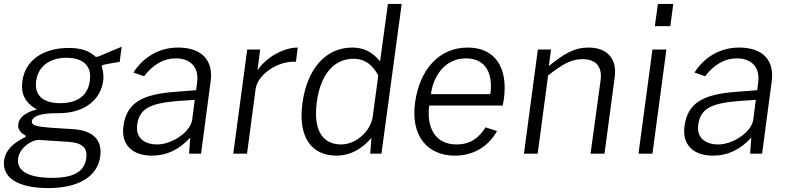

<svg xmlns="http://www.w3.org/2000/svg" viewBox="-32 -782 4005 977"><path d="M214 175C369 175 465 115 478 14C489 -65 447 -119 337 -125C291 -128 254 -130 226 -132C152 -138 128 -144 130 -165C133 -185 160 -204 243 -206C250 -206 259 -206 266 -206C406 -206 481 -281 493 -370C497 -402 491 -424 488 -434C484 -448 484 -451 507 -455C531 -460 544 -462 577 -467L587 -544C549 -528 504 -510 475 -497C467 -494 457 -490 452 -495C423 -522 383 -538 318 -538C189 -538 96 -476 82 -370C73 -306 94 -261 155 -225C97 -211 65 -183 61 -151C58 -126 70 -108 95 -94C102 -91 101 -87 94 -83C31 -52 -4 -15 -11 32C-23 120 55 175 214 175ZM274 -257C187 -257 142 -297 152 -370C162 -443 219 -488 306 -488C394 -488 436 -444 425 -370C415 -297 364 -257 274 -257ZM234 123C114 123 52 89 60 24C68 -32 132 -72 167 -70L319 -60C391 -55 414 -25 407 23C398 92 341 123 234 123Z M741 10C815 10 880 -20 936 -82L930 0H991L1040 -369C1054 -474 996 -540 874 -540C773 -540 694 -487 647 -413L701 -394C748 -455 802 -485 862 -485C939 -485 981 -438 971 -363L966 -323L864 -315C689 -303 612 -258 596 -140C583 -46 641 10 741 10ZM768 -47C699 -47 657 -84 666 -147C677 -232 737 -257 873 -268L959 -274L946 -173C937 -109 842 -47 768 -47Z M1225 0 1269 -331C1279 -399 1376 -473 1474 -468L1483 -540C1411 -540 1323 -491 1278 -424L1292 -530H1226L1155 0Z M1680 10C1776 10 1837 -55 1858 -81L1852 0H1909L2012 -762H1942L1902 -470C1862 -518 1819 -540 1760 -540C1622 -540 1530 -427 1507 -258C1483 -83 1554 10 1680 10ZM1703 -47C1616 -47 1560 -111 1580 -262C1599 -406 1669 -483 1767 -483C1822 -483 1862 -455 1893 -398L1864 -185C1854 -119 1785 -47 1703 -47Z M2526 -245 2532 -278C2554 -440 2486 -540 2348 -540C2204 -540 2104 -431 2080 -260C2057 -89 2144 10 2283 10C2371 10 2450 -31 2497 -115L2439 -134C2405 -80 2361 -47 2291 -47C2180 -47 2138 -136 2152 -245ZM2161 -303C2172 -393 2231 -485 2339 -485C2440 -485 2478 -407 2463 -303Z M2704 0 2757 -398C2826 -452 2872 -481 2932 -481C3004 -481 3033 -440 3024 -372L2973 0H3044L3096 -390C3108 -479 3062 -540 2962 -540C2890 -540 2837 -508 2761 -446L2772 -530H2705L2634 0Z M3288 -530 3217 0H3288L3359 -530ZM3316 -762 3300 -649H3379L3394 -762Z M3596 10C3670 10 3735 -20 3791 -82L3785 0H3846L3895 -369C3909 -474 3851 -540 3729 -540C3628 -540 3549 -487 3502 -413L3556 -394C3603 -455 3657 -485 3717 -485C3794 -485 3836 -438 3826 -363L3821 -323L3719 -315C3544 -303 3467 -258 3451 -140C3438 -46 3496 10 3596 10ZM3623 -47C3554 -47 3512 -84 3521 -147C3532 -232 3592 -257 3728 -268L3814 -274L3801 -173C3792 -109 3697 -47 3623 -47Z"/></svg>

Font: Cheyenne Sans Light
Style: Italic
Weight: 300
Italic angle: -8.13011°
Designer: The Public Sans project authors (U.S. Web Design System), Libre Franklin designed by Pablo Impallari and Rodrigo Fuenzal
Foundry: The Cheyenne Sans Project Authors
Version: Version 2.007